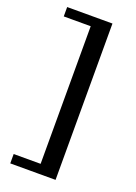

<svg xmlns="http://www.w3.org/2000/svg" viewBox="-155 -756 671 944"><g transform="rotate(20 181.0 -284.0)"><path d="M263 125H167V-693H263ZM263 125H26V76H263ZM263 -644H26V-693H263Z"/></g></svg>

Font: Montagu Slab
Style: Regular
Weight: 400
Version: Version 1.000